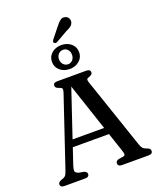

<svg xmlns="http://www.w3.org/2000/svg" viewBox="-192 -1217 1104 1332"><g transform="rotate(-20 360.0 -550.5)"><path d="M231 -23Q231 0 202 0H48Q18.5 0 18.5 -23Q18.5 -37 39.5 -46.5L58.5 -53Q72 -58.5 78.2 -68.2Q84.5 -78 93.5 -105L264.5 -613.5Q270 -632 267 -639.5Q264 -647 247 -652Q219.5 -660 219.5 -677.5Q219.5 -700 249 -700H464Q493.5 -700 493.5 -677.5Q493.5 -660 466 -652Q453 -648.5 450.2 -641.8Q447.5 -635 452.5 -620L629 -100.5Q636.5 -77 646 -66Q655.5 -55 673.5 -49.5Q689 -44 694.2 -38.2Q699.5 -32.5 699.5 -23Q699.5 0 670 0H473Q443.5 0 443.5 -23Q443.5 -40 465.5 -47L501.5 -52.5Q514.5 -56 514.5 -65Q514.5 -74 508 -94.5L461.5 -233H194.5L154 -112.5Q145 -85 147.5 -72.8Q150 -60.5 174 -52.5L209 -46.5Q231 -39.5 231 -23ZM211.5 -284.5H444.5L328.5 -632ZM384.5 -1058.5Q402 -1081.5 418 -1093.5Q434 -1105.5 454.5 -1099Q471 -1094 478 -1079.8Q485 -1065.5 481 -1050.5Q476.5 -1035 463.2 -1024.8Q450 -1014.5 428.5 -1005.5L340.5 -955.5Q326 -950 318.5 -959.5Q314.5 -964.5 316.8 -970.2Q319 -976 322.5 -981ZM361 -750Q319 -750 290 -774.5Q261 -799 261 -838.5Q261 -877.5 290 -902Q319 -926.5 361 -926.5Q403.5 -926.5 432.5 -901.8Q461.5 -877 461.5 -838.5Q461.5 -799.5 432.5 -774.8Q403.5 -750 361 -750ZM361.5 -891.5Q341.5 -891.5 327.2 -876.8Q313 -862 313 -838.5Q313 -815.5 327.2 -800.2Q341.5 -785 361.5 -785Q382 -785 395.5 -800.2Q409 -815.5 409 -838.5Q409 -861.5 395.5 -876.5Q382 -891.5 361.5 -891.5Z"/></g></svg>

Font: Fraunces 9pt S050
Style: Regular
Weight: 400
Version: Version 1.000; ttfautohint (v1.8.3)